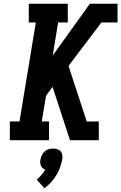

<svg xmlns="http://www.w3.org/2000/svg" viewBox="-20 -755 653 1034"><path d="M33 0V-101H85L173 -634H135V-735H345V-634H293L264 -456L464 -735H613V-634H526L349 -400L447 -101H512V0H357L263 -287L228 -240L205 -101H244V0ZM219 259 178 212Q191 201 203 187.5Q215 174 224 159Q216 156 210 150.5Q204 145 200.5 137.5Q197 130 196.5 121.5Q196 113 198 104Q200 92 205.5 80.5Q211 69 220.5 60.5Q230 52 242 48.5Q254 45 266 45Q278 45 289 48.5Q300 52 307 60.5Q314 69 315.5 80.5Q317 92 315 104Q311 126 303 147.5Q295 169 283 189Q271 209 254.5 227Q238 245 219 259Z"/></svg>

Font: Iosevka Etoile Oblique
Style: Bold
Weight: 700
Italic angle: -9°
Designer: Belleve Invis
Foundry: Belleve Invis
Version: Version 15.5.2; ttfautohint (v1.8.4)